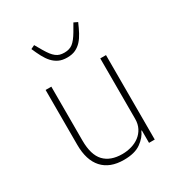

<svg xmlns="http://www.w3.org/2000/svg" viewBox="-178 -878 956 1016"><g transform="rotate(-30 300.0 -370.0)"><path d="M445 -76H442Q428 -42 390.5 -15Q353 12 286 12Q201 12 156 -37.5Q111 -87 111 -181V-516H146V-187Q146 -99 184 -59Q222 -19 294 -19Q323 -19 350.5 -27Q378 -35 399 -51Q420 -67 432.5 -91Q445 -115 445 -147V-516H480V0H445ZM297 -607Q267 -607 246 -617Q225 -627 209 -644.5Q193 -662 180 -686.5Q167 -711 154 -741L177 -752L203 -707Q215 -687 225 -674Q235 -661 246 -652.5Q257 -644 269 -640.5Q281 -637 297 -637Q328 -637 348 -652.5Q368 -668 391 -707L417 -752L440 -741Q427 -711 414 -686.5Q401 -662 385 -644.5Q369 -627 348 -617Q327 -607 297 -607Z"/></g></svg>

Font: IBM Plex Mono ExtLt
Style: Regular
Weight: 200
Monospace: yes
Designer: Mike Abbink, Paul van der Laan, Pieter van Rosmalen
Foundry: Bold Monday
Version: Version 2.3